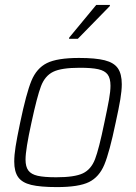

<svg xmlns="http://www.w3.org/2000/svg" viewBox="-20 -754 554 782"><path d="M38 -96Q38 -122 43.5 -157Q49 -192 62 -254Q87 -374 108 -425Q129 -476 171 -497Q213 -518 302 -518Q369 -518 406.5 -508.5Q444 -499 460 -476Q476 -453 476 -411Q476 -385 470 -349Q464 -313 451 -254Q426 -134 405 -83.5Q384 -33 342.5 -12.5Q301 8 212 8Q144 8 107 -1Q70 -10 54 -32.5Q38 -55 38 -96ZM405 -254Q418 -315 424 -348.5Q430 -382 430 -405Q430 -435 418.5 -450.5Q407 -466 380.5 -472Q354 -478 305 -478Q230 -478 196.5 -461.5Q163 -445 147 -403Q131 -361 108 -254Q84 -145 84 -104Q84 -75 95.5 -59.5Q107 -44 133.5 -38Q160 -32 209 -32Q284 -32 317.5 -48Q351 -64 367 -105.5Q383 -147 405 -254ZM261 -596 262 -601 372 -734H428L427 -729L297 -596Z"/></svg>

Font: Saira Semi Condensed ExtraLight
Style: Italic
Weight: 200
Width: 4
Italic angle: -12°
Designer: Hector Gatti with collaboration of the Omnibus-Type team
Foundry: Omnibus-Type
Version: Version 1.001; ttfautohint (v1.8)